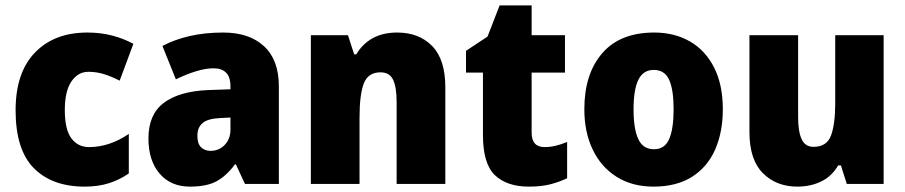

<svg xmlns="http://www.w3.org/2000/svg" viewBox="-20 -684 3366 714"><path d="M295 10Q174 10 106 -58.5Q38 -127 38 -274Q38 -414 110 -488.5Q182 -563 305 -563Q354 -563 396.5 -552Q439 -541 476 -521L425 -384Q394 -400 366 -408.5Q338 -417 309 -417Q270 -417 245.5 -381Q221 -345 221 -275Q221 -202 245.5 -169.5Q270 -137 311 -137Q387 -137 459 -186V-39Q426 -16 386 -3Q346 10 295 10Z M810 -563Q907 -563 962 -512Q1017 -461 1017 -363V0H891L857 -73H854Q822 -30 785.5 -10Q749 10 686 10Q615 10 573.5 -38.5Q532 -87 532 -169Q532 -258 588.5 -301Q645 -344 752 -349L837 -352V-362Q837 -398 820.5 -414Q804 -430 775 -430Q745 -430 709 -419Q673 -408 634 -389L584 -513Q629 -537 685.5 -550Q742 -563 810 -563ZM799 -245Q753 -243 733.5 -226.5Q714 -210 714 -179Q714 -150 727.5 -136.5Q741 -123 763 -123Q794 -123 815.5 -145Q837 -167 837 -202V-247Z M1457 -563Q1538 -563 1587 -513Q1636 -463 1636 -360V0H1455V-304Q1455 -359 1442 -387Q1429 -415 1395 -415Q1349 -415 1333 -374Q1317 -333 1317 -246V0H1136V-553H1274L1297 -482H1305Q1328 -521 1366 -542Q1404 -563 1457 -563Z M2005 -137Q2026 -137 2046.5 -142Q2067 -147 2089 -156V-21Q2059 -7 2026 1.5Q1993 10 1947 10Q1865 10 1820.5 -32.5Q1776 -75 1776 -182V-414H1713V-495L1793 -548L1838 -664H1957V-553H2081V-414H1957V-191Q1957 -137 2005 -137Z M2668 -278Q2668 -193 2639.5 -128Q2611 -63 2553.5 -26.5Q2496 10 2410 10Q2331 10 2273 -26.5Q2215 -63 2184 -128Q2153 -193 2153 -278Q2153 -409 2219.5 -486Q2286 -563 2413 -563Q2488 -563 2545.5 -530Q2603 -497 2635.5 -433Q2668 -369 2668 -278ZM2336 -277Q2336 -205 2353.5 -167Q2371 -129 2412 -129Q2452 -129 2468.5 -167Q2485 -205 2485 -278Q2485 -350 2468.5 -387Q2452 -424 2411 -424Q2372 -424 2354 -387.5Q2336 -351 2336 -277Z M3266 -553V0H3129L3107 -69H3097Q3073 -28 3033.5 -9Q2994 10 2945 10Q2867 10 2817 -40Q2767 -90 2767 -193V-553H2948V-249Q2948 -195 2961 -166.5Q2974 -138 3005 -138Q3055 -138 3070.5 -180.5Q3086 -223 3086 -300V-553Z"/></svg>

Font: Noto Sans Gurmukhi SemiCondensed Black
Style: Regular
Weight: 900
Width: 4
Designer: Jelle Bosma - Monotype Design Team
Foundry: Monotype Imaging Inc.
Version: Version 2.004; ttfautohint (v1.8.4.7-5d5b)